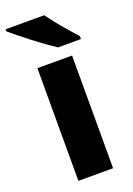

<svg xmlns="http://www.w3.org/2000/svg" viewBox="-152 -823 610 879"><g transform="rotate(-20 153.0 -383.0)"><path d="M240 0H71V-549H240ZM183 -766Q199 -744 221 -716.5Q243 -689 265.5 -663.5Q288 -638 304 -620V-606H192Q172 -619 145 -638.5Q118 -658 89.5 -680Q61 -702 36 -722Q11 -742 -5 -756V-766Z"/></g></svg>

Font: Noto Sans Canadian Aboriginal ExtraBold
Style: Regular
Weight: 800
Designer: Monotype Design Team, Typotheque's Kevin King
Foundry: Monotype Imaging Inc.
Version: Version 2.004; ttfautohint (v1.8.4.7-5d5b)